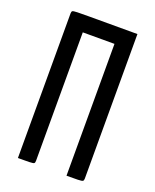

<svg xmlns="http://www.w3.org/2000/svg" viewBox="-133 -777 689 854"><g transform="rotate(20 212.0 -350.0)"><path d="M57 0ZM137 -16Q137 -7 133.5 -4Q130 -1 110 -0.5Q90 0 57 0V-684Q57 -693 60.5 -696Q64 -699 84 -699.5Q104 -700 137 -700H368V-16Q368 -7 364 -4Q360 -1 340.5 -0.5Q321 0 287 0V-624H137Z"/></g></svg>

Font: Yanone Kaffeesatz
Style: Regular
Weight: 400
Designer: Yanone (Cyrillic: Daniel Pouzeot & Huerta Tipografica)
Foundry: Yanone
Version: Version 1.100;PS 001.100;hotconv 1.0.70;makeotf.lib2.5.58329